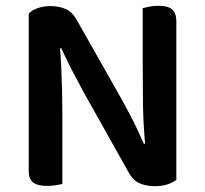

<svg xmlns="http://www.w3.org/2000/svg" viewBox="-20 -635 708 662"><path d="M79 -483 185 -487Q189 -450 191 -408Q193 -366 194 -324.5Q195 -283 195 -244V-1Q188 1 173 3.5Q158 6 142 6Q109 6 94 -6Q79 -18 79 -47ZM588 -125 482 -122Q474 -200 473 -276Q472 -352 472 -423V-607Q480 -609 494.5 -612Q509 -615 526 -615Q559 -615 573.5 -602.5Q588 -590 588 -561ZM588 -165V-218V-15Q577 -6 558 0.5Q539 7 514 7Q485 7 461.5 -3Q438 -13 421 -45L268 -318Q255 -343 240.5 -369.5Q226 -396 213.5 -422Q201 -448 191 -469L79 -443V-588Q90 -600 110 -607Q130 -614 154 -614Q183 -614 206.5 -604Q230 -594 247 -562L401 -290Q415 -265 429 -238Q443 -211 455 -185.5Q467 -160 476 -139Z"/></svg>

Font: BalooTamma2SemiBold
Style: Regular
Weight: 600
Designer: Divya Kowshik, Shuchita Grover and Ek Type
Foundry: Ek Type
Version: Version 1.700